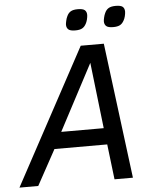

<svg xmlns="http://www.w3.org/2000/svg" viewBox="-81 -906 755 954"><g transform="rotate(-5 296.5 -429.0)"><path d="M-22.9 0 341.8 -675.8H457L543 0H451.2L430.2 -175.8H167L70.8 0ZM208 -257.8H419.9L381.8 -586.9ZM387.2 -825.2Q387.2 -820.8 386.2 -814.7Q385.3 -808.6 383.8 -802.5Q382.3 -796.4 380.1 -791Q377.9 -785.6 376 -782.2Q367.7 -766.6 355.5 -760.3Q343.3 -753.9 321.8 -753.9Q296.4 -753.9 287.1 -762.5Q277.8 -771 277.8 -786.1Q277.8 -789.1 278.6 -794.2Q279.3 -799.3 280.8 -805.2Q282.2 -811 283.9 -816.9Q285.6 -822.8 288.1 -827.1Q294.9 -842.8 307.1 -850.3Q319.3 -857.9 342.8 -857.9Q367.7 -857.9 377.4 -849.9Q387.2 -841.8 387.2 -825.2ZM576.2 -825.2Q576.2 -820.8 575.2 -814.7Q574.2 -808.6 572.8 -802.5Q571.3 -796.4 569.1 -791Q566.9 -785.6 564.9 -782.2Q556.6 -766.6 544.4 -760.3Q532.2 -753.9 511.2 -753.9Q485.4 -753.9 476.1 -762.5Q466.8 -771 466.8 -786.1Q466.8 -789.1 467.5 -794.2Q468.3 -799.3 469.7 -805.2Q471.2 -811 472.9 -816.9Q474.6 -822.8 477.1 -827.1Q483.9 -842.8 496.3 -850.3Q508.8 -857.9 532.2 -857.9Q557.1 -857.9 566.7 -849.9Q576.2 -841.8 576.2 -825.2Z"/></g></svg>

Font: Clear Sans
Style: Italic
Weight: 400
Italic angle: -12°
Foundry: Intel Corporation
Version: Version 1.00